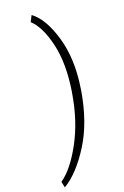

<svg xmlns="http://www.w3.org/2000/svg" viewBox="-245 -853 737 1137"><g transform="rotate(-20 123.0 -284.0)"><path d="M240.7 -279.8Q209.5 -87.4 126.7 43.9Q43.9 175.3 -46.9 229.5L-54.7 191.9Q19.5 140.6 88.4 13.4Q157.2 -113.8 184.1 -278.8L186 -288.6Q212.9 -458.5 183.8 -582.8Q154.8 -707 97.7 -759.3L117.2 -796.9Q188.5 -745.1 229.2 -606.2Q270 -467.3 241.7 -287.1Z"/></g></svg>

Font: Franko
Style: Light Italic
Weight: 300
Designer: Google
Version: Version 1.200310; 2013